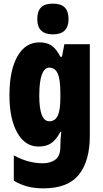

<svg xmlns="http://www.w3.org/2000/svg" viewBox="-20 -796 564 1056"><path d="M197 -563Q236 -563 262.5 -546Q289 -529 312 -484H321L334 -553H474V-49Q474 90 413.5 165Q353 240 219 240Q170 240 130.5 229.5Q91 219 56 198V59Q100 82 138.5 92Q177 102 214 102Q258 102 285 81.5Q312 61 312 11V5Q312 -12 313.5 -34Q315 -56 317 -71H312Q290 -28 262.5 -9Q235 10 192 10Q118 10 75 -66Q32 -142 32 -272Q32 -408 75.5 -485.5Q119 -563 197 -563ZM250 -424Q225 -424 210.5 -386.5Q196 -349 196 -270Q196 -129 251 -129Q283 -129 297.5 -159.5Q312 -190 312 -256V-285Q312 -359 297.5 -391.5Q283 -424 250 -424ZM271 -776Q316 -776 336.5 -754.5Q357 -733 357 -691Q357 -607 271 -607Q185 -607 185 -691Q185 -734 205.5 -755Q226 -776 271 -776Z"/></svg>

Font: Noto Sans Malayalam ExtraCondensed Black
Style: Regular
Weight: 900
Width: 2
Designer: Jelle Bosma - Monotype Design Team
Foundry: Monotype Imaging Inc.
Version: Version 2.104; ttfautohint (v1.8.4.7-5d5b)